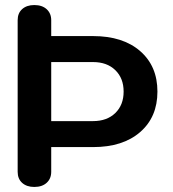

<svg xmlns="http://www.w3.org/2000/svg" viewBox="-20 -731 684 761"><path d="M50 -50V-651Q50 -679 68 -695Q86 -711 116 -711Q147 -711 165 -694.5Q183 -678 183 -651V-588H349Q467 -588 535.5 -528.5Q604 -469 604 -368Q604 -267 535.5 -207.5Q467 -148 349 -148H183V-50Q183 -23 165 -6.5Q147 10 116 10Q86 10 68 -6Q50 -22 50 -50ZM349 -251Q404 -251 437 -283Q470 -315 470 -368Q470 -421 437 -453Q404 -485 349 -485H183V-251Z"/></svg>

Font: Kodchasan
Style: Bold
Weight: 700
Designer: Katatrad Aksorn Co.,Ltd.
Foundry: Cadson Demak Co.,Ltd.
Version: Version 1.000; ttfautohint (v1.6)